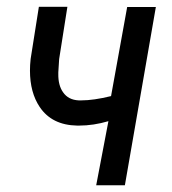

<svg xmlns="http://www.w3.org/2000/svg" viewBox="-20 -549 510 569"><path d="M350.1 0H265.1L301.3 -189.9Q256.8 -176.8 214.4 -176.8Q211.4 -176.8 208.5 -176.8Q133.8 -178.2 97.7 -231.9Q68.8 -274.9 68.8 -339.8Q68.8 -356.4 70.8 -374.5L95.2 -528.8H179.7L155.3 -374L152.8 -334.5Q152.8 -332 152.8 -330.1Q152.3 -295.9 167 -275.4Q182.6 -252.9 213.4 -251.5Q216.8 -251.5 220.7 -251.5Q257.3 -251.5 309.1 -264.2L356.9 -528.3H441.9Z"/></svg>

Font: MAUL Condensed Italic
Style: Condenced Regular Italic
Weight: 400
Italic angle: -12°
Designer: MAUL
Version: Version 1.0; 2020; ttfautohint (v1.8.3)